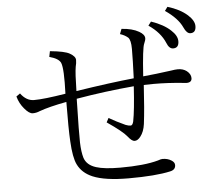

<svg xmlns="http://www.w3.org/2000/svg" viewBox="-58 -933 1115 997"><g transform="rotate(-5 500.0 -434.0)"><path d="M339.8 -434.1Q335.4 -250.5 336.9 -206.5Q338.4 -157.2 347.7 -126Q360.4 -86.9 408.7 -71.8Q451.2 -58.1 534.7 -58.1Q659.7 -58.1 731.9 -78.1Q748 -84 755.9 -84Q782.7 -84 801.8 -71.8Q818.8 -61.5 818.8 -46.9Q818.8 -22 790 -16.1Q713.9 1 572.8 1Q450.2 1 386.2 -25.9Q332 -48.8 309.6 -95.2Q291.5 -131.8 287.1 -216.8Q283.2 -280.3 284.7 -422.4Q193.4 -405.3 142.6 -386.7Q125 -378.9 106 -378.9Q87.4 -378.9 63 -408.2Q39.1 -436 28.8 -473.1L48.8 -487.3Q78.6 -446.8 118.7 -446.8Q170.9 -446.8 283.7 -465.3Q288.6 -595.7 275.9 -626Q266.1 -649.9 216.8 -663.1L222.7 -692.4Q299.8 -685.1 324.7 -670.4Q354 -653.8 354 -635.3Q354 -618.7 349.1 -600.1Q343.3 -566.9 341.8 -474.1Q521.5 -502 644 -514.2Q647.9 -609.4 647.9 -667Q647.9 -713.4 633.8 -727.1Q616.7 -741.7 592.8 -749L603 -775.4Q658.7 -772 693.4 -752Q721.7 -735.8 721.7 -716.3Q721.7 -706.5 713.9 -689Q703.6 -668.5 693.8 -520Q758.3 -525.9 839.8 -537.1Q862.8 -541 876 -541Q903.3 -541 921.9 -526.9Q942.9 -510.3 942.9 -489.3Q942.9 -466.3 915 -466.3Q909.2 -466.3 894 -468.3Q818.4 -476.1 742.7 -476.1Q710.9 -476.1 692.9 -475.1Q685.5 -349.6 675.8 -272.9Q670.4 -232.9 651.4 -209Q636.7 -189.9 620.6 -189.9Q606 -189.9 585.9 -215.8Q564 -243.7 483.9 -298.3L495.6 -320.3Q532.7 -298.8 580.6 -276.9Q595.7 -271 606.9 -271Q616.7 -271 621.6 -291Q632.8 -346.7 640.6 -473.1Q490.2 -460 339.8 -434.1ZM758.8 -799.8Q823.7 -777.8 859.9 -743.7Q891.6 -714.8 891.6 -686Q891.6 -650.9 861.8 -650.9Q840.8 -650.9 828.6 -682.1Q805.2 -738.3 743.7 -779.8ZM850.6 -868.7Q914.6 -849.6 953.6 -814.9Q986.8 -784.7 986.8 -756.8Q986.8 -721.7 958 -721.7Q938.5 -721.7 923.8 -754.9Q901.4 -804.2 835.9 -848.6Z"/></g></svg>

Font: I.Ming
Style: Regular
Weight: 400
Designer: Ichiten Fonts Project
Version: Version 5.10 Mar 24, 2018